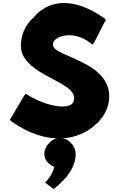

<svg xmlns="http://www.w3.org/2000/svg" viewBox="-20 -889 786 1269"><path d="M617 -71 625 -78C675 -127 702 -189 702 -251C702 -312 678 -359 640 -397L633 -404C546 -488 393 -523 341 -568C335 -576 330 -585 330 -595C330 -606 335 -616 345 -627C388 -664 492 -677 587 -597L591 -594L601 -605L679 -759L669 -769C454 -920 291 -882 202 -773L193 -765C143 -717 118 -652 118 -588C118 -541 138 -504 170 -472L178 -464C252 -392 382 -351 443 -295C459 -279 470 -260 470 -240C470 -224 465 -212 456 -202C402 -159 246 -205 155 -267L152 -270L141 -259L45 -97L55 -87C293 82 507 39 617 -71ZM306 194C315 202 325 209 339 214C325 270 288 308 283 313L279 316L290 327L334 360L338 358C351 347 364 336 378 323L385 316C436 267 480 205 480 130C480 102 469 77 452 59L445 52C428 34 402 23 375 23C349 23 326 34 309 52L302 59C285 77 273 102 273 130C273 151 282 170 296 185V186Z"/></svg>

Font: Hussar Woodtype
Style: Ultra
Weight: 900
Foundry: Cannot Into Space Fonts
Version: Version 1.07